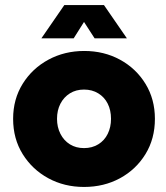

<svg xmlns="http://www.w3.org/2000/svg" viewBox="-20 -729 658 761"><path d="M313 12Q235 12 171.5 -22.5Q108 -57 70 -118Q32 -179 32 -258Q32 -336 70 -397Q108 -458 172 -492.5Q236 -527 314 -527Q392 -527 455.5 -492.5Q519 -458 556.5 -397Q594 -336 594 -258Q594 -179 556.5 -118Q519 -57 455.5 -22.5Q392 12 313 12ZM313 -142Q345 -142 369.5 -157Q394 -172 407 -198.5Q420 -225 420 -258Q420 -292 407 -318Q394 -344 369.5 -359Q345 -374 313 -374Q281 -374 257 -359Q233 -344 219.5 -318Q206 -292 206 -258Q206 -225 219.5 -198.5Q233 -172 257 -157Q281 -142 313 -142ZM144 -577 235 -709H392L483 -577H355L313 -642L272 -577Z"/></svg>

Font: MuseoModerno Thin ExtraBold
Style: Regular
Weight: 800
Version: Version 1.002